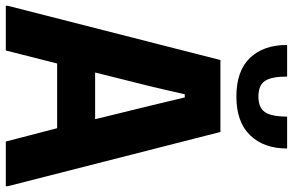

<svg xmlns="http://www.w3.org/2000/svg" viewBox="-195 -816 1010 662"><g transform="rotate(90 310.0 -485.0)"><path d="M-1 -7 186 -740H434L621 -7V0H467L421 -177H198L153 0H-1ZM390 -308 341 -508 315 -617H304L279 -508L229 -308ZM312 -795Q224 -795 179 -841.5Q134 -888 134 -970H243Q243 -916 258 -893.5Q273 -871 312 -871Q350 -871 365.5 -893.5Q381 -916 381 -970H491Q491 -889 445 -842Q399 -795 312 -795Z"/></g></svg>

Font: Encode Sans Compressed
Style: ExtraBold
Weight: 800
Designer: Pablo Impallari, Andres Torresi
Foundry: Pablo Impallari, Andres Torresi
Version: Version 1.000; ttfautohint (v1.00) -l 8 -r 50 -G 200 -x 14 -